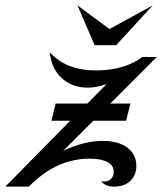

<svg xmlns="http://www.w3.org/2000/svg" viewBox="-88 -688 603 714"><path d="M419 -71Q419 -36 396.5 -15Q374 6 336 6Q304 6 288 -14Q292 -13 299 -13Q315 -13 325 -23Q335 -33 335 -49Q335 -73 311.5 -85.5Q288 -98 246 -98Q185 -98 129.5 -73.5Q74 -49 19 6H-68L173 -239H103L119 -303H237L309 -376Q271 -362 239 -362Q180 -362 141.5 -397.5Q103 -433 97 -494Q157 -426 270 -426Q321 -426 365.5 -439Q410 -452 441 -476H495L322 -303H397L381 -239H259L147 -127Q224 -164 295 -164Q352 -164 385.5 -139Q419 -114 419 -71ZM344 -520H264L200 -668L319 -580L480 -668Z"/></svg>

Font: Srisakdi
Style: Bold
Weight: 700
Designer: Cadson Demak Co.,Ltd.
Foundry: Cadson Demak Co.,Ltd.
Version: Version 1.000